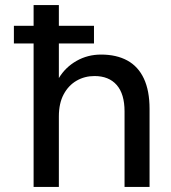

<svg xmlns="http://www.w3.org/2000/svg" viewBox="-20 -740 676 760"><path d="M35 -568V-638H352V-568ZM113 0V-720H213V-431Q239 -474 283 -499Q327 -524 380 -524Q441 -524 484 -500.5Q527 -477 549.5 -429Q572 -381 572 -309V0H473V-299Q473 -368 442 -403.5Q411 -439 354 -439Q315 -439 283 -420.5Q251 -402 232 -366.5Q213 -331 213 -279V0Z"/></svg>

Font: DM Sans 12pt Medium
Style: Regular
Weight: 500
Version: Version 4.004;gftools[0.9.30]